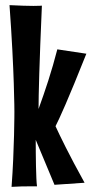

<svg xmlns="http://www.w3.org/2000/svg" viewBox="-20 -713 356 747"><path d="M203 -521C181 -435 156 -361 130 -289C130 -341 133 -464 143 -691C143 -691 131 -690 110 -690C89 -690 57 -691 17 -693C36 -434 36 -278 36 -278C36 -278 36 -132 25 14C54 12 79 12 96 12H124C120 -14 119 -112 119 -169L192 6L309 -2C248 -112 213 -185 196 -222C211 -251 244 -323 316 -504Z"/></svg>

Font: Mouse Memoirs
Style: Regular
Weight: 400
Designer: Astigmatic (AOETI)
Foundry: Astigmatic (AOETI)
Version: Version 1.000